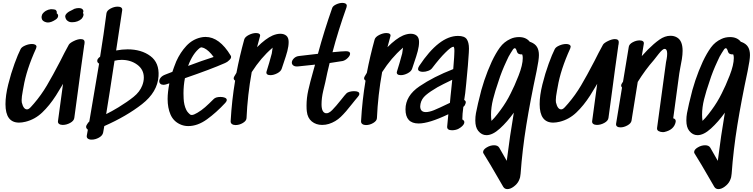

<svg xmlns="http://www.w3.org/2000/svg" viewBox="-20 -906 5219 1331"><path d="M540 -635Q570 -635 566 -607Q566 -604 565 -598Q564 -592 563 -589V-587Q553 -520 540.5 -426.5Q528 -333 521 -280L495 -88Q492 -68 466.5 -54Q441 -40 415 -40Q399 -40 389.5 -47Q380 -54 382 -67Q393 -153 417 -325L407 -308Q381 -264 368 -244Q323 -174 272.5 -126Q222 -78 157 -62Q132 -56 112 -56Q18 -56 18 -184Q18 -244 37 -320.5Q56 -397 80.5 -464Q105 -531 123 -566Q130 -580 154.5 -590.5Q179 -601 202 -601Q216 -601 224.5 -596Q233 -591 233 -582Q233 -578 230 -570Q163 -423 143 -303L138 -276Q130 -234 130 -212Q130 -201 131 -196Q143 -145 170 -148Q181 -149 196.5 -167Q212 -185 216 -189Q265 -246 305 -313.5Q345 -381 398 -483Q425 -538 457 -596Q464 -608 491.5 -621.5Q519 -635 540 -635ZM270 -775Q268 -783 268 -787Q268 -793 272 -805Q279 -819 298 -831Q314 -840 331 -842H339Q350 -842 362 -839Q366 -838 369.5 -833Q373 -828 374 -823Q374 -817 373 -814Q373 -814 373 -813.5Q373 -813 374 -813Q383 -807 383 -797Q383 -782 367 -771Q336 -750 312 -750Q302 -750 290 -755Q274 -762 270 -775ZM559 -808Q560 -792 545 -775Q533 -764 516.5 -758Q500 -752 483 -752Q460 -750 444 -765Q434 -775 432 -793Q432 -802 440.5 -811Q449 -820 459 -826L477 -835Q480 -837 496 -845Q502 -847 512 -849Q516 -850 526 -850Q548 -850 555 -838Q558 -834 558 -828Q558 -823 555 -817Q557 -814 559 -808Z M977 -368Q977 -424 931.5 -457.5Q886 -491 823 -491Q798 -491 774 -485Q770 -458 767 -441Q740 -261 716 -115Q753 -133 801 -162Q863 -200 906 -234.5Q949 -269 966 -313Q977 -341 977 -368ZM864 -564Q960 -564 1022.5 -517.5Q1085 -471 1079 -378Q1072 -268 964.5 -184Q857 -100 703 -32L695 13Q691 34 666 48Q641 62 615 62Q598 62 588.5 54.5Q579 47 582 32Q586 6 589 -7Q577 -16 577 -26Q577 -36 586 -48L595 -60L599 -63Q645 -331 667 -465Q654 -472 654 -484Q654 -499 674 -513Q700 -675 718 -814Q721 -833 746 -846.5Q771 -860 796 -860Q812 -860 820.5 -853.5Q829 -847 827 -834L785 -556Q827 -564 864 -564Z M1284 -449Q1382 -486 1461 -511Q1428 -557 1394 -573Q1387 -576 1380.5 -577Q1374 -578 1373 -578Q1374 -577 1371.5 -576Q1369 -575 1367 -575Q1316 -536 1284 -449ZM1405 -650Q1501 -650 1579 -521Q1582 -517 1582 -511Q1582 -500 1568 -488Q1557 -476 1540 -469Q1440 -425 1262 -364Q1252 -313 1252 -259Q1252 -234 1253 -223Q1255 -178 1271 -145Q1276 -134 1285.5 -124Q1295 -114 1300 -111Q1303 -109 1310 -109Q1317 -109 1326.5 -113Q1336 -117 1348 -124Q1377 -141 1402 -163Q1427 -185 1462 -220Q1476 -234 1509 -234Q1527 -234 1539.5 -228.5Q1552 -223 1552 -213Q1552 -204 1542 -193Q1480 -126 1415 -79Q1350 -32 1285 -32Q1254 -32 1227 -45Q1182 -66 1162 -112Q1142 -158 1142 -220Q1142 -266 1154 -328L1146 -326L1138 -323Q1123 -318 1114 -318Q1100 -318 1092 -325Q1084 -332 1084 -343Q1084 -356 1094.5 -368.5Q1105 -381 1126 -389L1175 -408Q1184 -436 1202 -481Q1230 -543 1272 -588Q1314 -633 1371 -646Q1387 -650 1405 -650Z M1923 -672Q1949 -672 1965 -658.5Q1981 -645 1981 -615Q1981 -586 1972 -552Q1963 -518 1947 -472L1933 -430Q1927 -411 1902 -398Q1877 -385 1854 -385Q1839 -385 1831.5 -391.5Q1824 -398 1828 -411Q1846 -467 1864 -535Q1868 -566 1870 -576L1866 -572Q1789 -506 1725 -406Q1696 -247 1689 -87Q1688 -68 1663.5 -53.5Q1639 -39 1613 -39Q1598 -39 1588 -46Q1578 -53 1579 -67Q1587 -211 1610 -347Q1600 -354 1600 -363Q1600 -369 1604 -376L1619 -401Q1641 -516 1673 -632Q1678 -650 1704.5 -663.5Q1731 -677 1755 -677Q1770 -677 1778 -671Q1786 -665 1782 -653Q1766 -597 1762 -579Q1822 -639 1870 -660Q1899 -672 1923 -672Z M2434 -274Q2471 -274 2471 -255Q2471 -246 2461 -235Q2449 -221 2439 -208.5Q2429 -196 2421 -186Q2377 -129 2342 -95.5Q2307 -62 2260 -47Q2238 -40 2213 -40Q2171 -40 2141.5 -64Q2112 -88 2107 -134Q2105 -147 2105 -174Q2105 -226 2117 -280Q2129 -334 2152 -415L2164 -458L2126 -454Q2098 -452 2050 -446Q2027 -443 2015 -451Q2003 -459 2003 -472Q2003 -487 2017.5 -501.5Q2032 -516 2055 -518L2184 -533Q2228 -695 2283 -851Q2288 -865 2310.5 -875.5Q2333 -886 2354 -886Q2367 -886 2375.5 -881Q2384 -876 2384 -866Q2384 -863 2382 -855Q2324 -692 2285 -544Q2355 -551 2378 -551Q2407 -551 2407 -534Q2407 -520 2390 -503.5Q2373 -487 2355 -483Q2295 -473 2265 -469Q2248 -401 2235 -336Q2233 -328 2221 -277.5Q2209 -227 2209 -183Q2209 -126 2239 -121Q2258 -118 2282.5 -142.5Q2307 -167 2346 -216Q2370 -247 2382 -259Q2389 -266 2404 -270Q2419 -274 2434 -274Z M2827 -672Q2853 -672 2869 -658.5Q2885 -645 2885 -615Q2885 -586 2876 -552Q2867 -518 2851 -472L2837 -430Q2831 -411 2806 -398Q2781 -385 2758 -385Q2743 -385 2735.5 -391.5Q2728 -398 2732 -411Q2750 -467 2768 -535Q2772 -566 2774 -576L2770 -572Q2693 -506 2629 -406Q2600 -247 2593 -87Q2592 -68 2567.5 -53.5Q2543 -39 2517 -39Q2502 -39 2492 -46Q2482 -53 2483 -67Q2491 -211 2514 -347Q2504 -354 2504 -363Q2504 -369 2508 -376L2523 -401Q2545 -516 2577 -632Q2582 -650 2608.5 -663.5Q2635 -677 2659 -677Q2674 -677 2682 -671Q2690 -665 2686 -653Q2670 -597 2666 -579Q2726 -639 2774 -660Q2803 -672 2827 -672Z M2893 -169Q2893 -129 2932 -129Q2955 -129 2988 -142Q3018 -154 3099 -193Q3101 -218 3103.5 -241.5Q3106 -265 3108 -284L3115 -353Q3046 -320 3012 -301Q2962 -272 2932 -246.5Q2902 -221 2895 -186Q2893 -174 2893 -169ZM3231 -569 3230 -541Q3226 -468 3212 -327Q3209 -307 3205 -260Q3201 -231 3198 -213Q3209 -207 3209 -197Q3209 -190 3202 -176L3198 -171L3192 -165Q3185 -114 3185 -78Q3199 -70 3199 -59Q3199 -42 3174 -23Q3167 -18 3158 -13Q3151 -9 3138.5 -6Q3126 -3 3114 -3Q3077 -3 3080 -30L3088 -114Q2954 -50 2882 -50Q2791 -50 2791 -148Q2791 -242 2888.5 -308Q2986 -374 3122 -427Q3126 -466 3128 -506Q3128 -514 3129 -526Q3130 -538 3130 -553Q3130 -572 3127 -578L3124 -582H3123Q3108 -582 3067 -541Q3030 -505 2975 -433Q2967 -422 2948.5 -415Q2930 -408 2911 -408Q2897 -408 2887.5 -413Q2878 -418 2878 -428Q2878 -436 2886 -449Q3024 -657 3155 -657Q3200 -657 3215.5 -634.5Q3231 -612 3231 -569Z M3520 -258Q3546 -308 3575 -382Q3604 -456 3604 -504Q3604 -520 3600 -529Q3570 -527 3564 -547Q3557 -572 3549 -572Q3543 -572 3537 -564.5Q3531 -557 3520 -538Q3506 -517 3490 -480Q3457 -410 3436 -343Q3412 -274 3398 -218Q3384 -162 3384 -111Q3384 -89 3387 -68L3408 -90Q3427 -112 3449 -142Q3490 -197 3520 -258ZM3716 -524Q3716 -492 3700 -414Q3656 -208 3628.5 -38Q3601 132 3589 298Q3588 312 3585.5 322.5Q3583 333 3576 348Q3565 370 3541.5 387.5Q3518 405 3497 405Q3478 405 3468 388L3439 338Q3376 228 3332 158Q3329 154 3329 148Q3329 131 3354 116Q3379 101 3405 101Q3431 101 3441 118Q3455 144 3473 174L3493 209Q3515 32 3542 -125Q3496 -61 3445.5 -15Q3395 31 3352 31Q3319 31 3295 1Q3275 -24 3275 -71Q3275 -97 3279.5 -122Q3284 -147 3294 -190L3300 -214Q3330 -350 3389 -479Q3417 -538 3445.5 -577Q3474 -616 3518 -636Q3545 -649 3578 -649Q3627 -649 3653 -616L3660 -614Q3690 -602 3703 -580Q3716 -558 3716 -524Z M4243 -635Q4273 -635 4269 -607Q4269 -604 4268 -598Q4267 -592 4266 -589V-587Q4256 -520 4243.5 -426.5Q4231 -333 4224 -280L4198 -88Q4195 -68 4169.5 -54Q4144 -40 4118 -40Q4102 -40 4092.5 -47Q4083 -54 4085 -67Q4096 -153 4120 -325L4110 -308Q4084 -264 4071 -244Q4026 -174 3975.5 -126Q3925 -78 3860 -62Q3835 -56 3815 -56Q3721 -56 3721 -184Q3721 -244 3740 -320.5Q3759 -397 3783.5 -464Q3808 -531 3826 -566Q3833 -580 3857.5 -590.5Q3882 -601 3905 -601Q3919 -601 3927.5 -596Q3936 -591 3936 -582Q3936 -578 3933 -570Q3866 -423 3846 -303L3841 -276Q3833 -234 3833 -212Q3833 -201 3834 -196Q3846 -145 3873 -148Q3884 -149 3899.5 -167Q3915 -185 3919 -189Q3968 -246 4008 -313.5Q4048 -381 4101 -483Q4128 -538 4160 -596Q4167 -608 4194.5 -621.5Q4222 -635 4243 -635Z M4712 -554Q4712 -528 4707 -496.5Q4702 -465 4696 -437L4689 -397L4647 -86Q4667 -81 4664 -61Q4653 -6 4586 9L4576 10Q4559 10 4546 3Q4533 -4 4535 -19Q4577 -323 4597 -475Q4598 -479 4601.5 -498Q4605 -517 4605 -534Q4605 -566 4588 -567Q4575 -569 4545.5 -531.5Q4516 -494 4513 -490Q4453 -422 4401 -338Q4377 -192 4363 -102L4358 -70Q4355 -51 4330 -37Q4305 -23 4281 -23Q4266 -23 4257.5 -29.5Q4249 -36 4251 -49Q4277 -202 4292 -299Q4286 -305 4286 -313Q4286 -318 4289 -324Q4292 -329 4294.5 -333Q4297 -337 4299 -340L4339 -582Q4342 -600 4366 -613Q4390 -626 4414 -626Q4429 -626 4437 -620Q4445 -614 4443 -602Q4438 -569 4429 -517L4471 -562Q4513 -604 4551 -631Q4589 -658 4628 -658Q4653 -658 4672 -647Q4712 -625 4712 -554Z M4983 -258Q5009 -308 5038 -382Q5067 -456 5067 -504Q5067 -520 5063 -529Q5033 -527 5027 -547Q5020 -572 5012 -572Q5006 -572 5000 -564.5Q4994 -557 4983 -538Q4969 -517 4953 -480Q4920 -410 4899 -343Q4875 -274 4861 -218Q4847 -162 4847 -111Q4847 -89 4850 -68L4871 -90Q4890 -112 4912 -142Q4953 -197 4983 -258ZM5179 -524Q5179 -492 5163 -414Q5119 -208 5091.5 -38Q5064 132 5052 298Q5051 312 5048.5 322.5Q5046 333 5039 348Q5028 370 5004.5 387.5Q4981 405 4960 405Q4941 405 4931 388L4902 338Q4839 228 4795 158Q4792 154 4792 148Q4792 131 4817 116Q4842 101 4868 101Q4894 101 4904 118Q4918 144 4936 174L4956 209Q4978 32 5005 -125Q4959 -61 4908.5 -15Q4858 31 4815 31Q4782 31 4758 1Q4738 -24 4738 -71Q4738 -97 4742.5 -122Q4747 -147 4757 -190L4763 -214Q4793 -350 4852 -479Q4880 -538 4908.5 -577Q4937 -616 4981 -636Q5008 -649 5041 -649Q5090 -649 5116 -616L5123 -614Q5153 -602 5166 -580Q5179 -558 5179 -524Z"/></svg>

Font: Sedgwick Ave
Style: Regular
Weight: 400
Designer: Kevin Burke, Pedro Vergani
Foundry: Google, Inc.
Version: Version 1.000